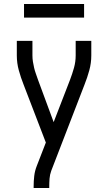

<svg xmlns="http://www.w3.org/2000/svg" viewBox="-20 -724 540 959"><path d="M148 215V208Q148 181 151 155Q154 129 164 104L209 -12L98 -301Q84 -336 74 -372.5Q64 -409 64 -447V-520H142V-447Q142 -431 144.5 -415.5Q147 -400 150.5 -385Q154 -370 159.5 -355Q165 -340 170 -325L248 -114L330 -326Q341 -355 349.5 -385Q358 -415 358 -447V-520H436V-447Q436 -409 426 -372.5Q416 -336 402 -301L236 129Q229 148 227.5 168Q226 188 226 208V215ZM100 -636V-704H400V-636Z"/></svg>

Font: Iosevka Curly
Style: Regular
Weight: 400
Monospace: yes
Designer: Belleve Invis
Foundry: Belleve Invis
Version: Version 22.1.2; ttfautohint (v1.8.4)